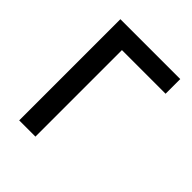

<svg xmlns="http://www.w3.org/2000/svg" viewBox="-156 -613 703 703"><g transform="rotate(45 195.0 -262.0)"><path d="M60 -524H370V-448H144V0H60Z"/></g></svg>

Font: ColatingCofangSans
Style: Regular
Weight: 400
Foundry: GNU
Version: Version 412.227;June 27, 2022;FontCreator 11.0.0.2412 32-bit